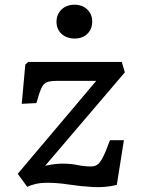

<svg xmlns="http://www.w3.org/2000/svg" viewBox="-20 -782 597 812"><path d="M99 -520H495L508 -476L171 -81Q190 -85 208.5 -87.5Q227 -90 244 -90Q278 -90 307.5 -84Q337 -78 365 -78Q380 -78 391 -85Q402 -92 414.5 -115.5Q427 -139 445 -189H504L474 0Q425 12 373 9Q321 6 272 -1.5Q223 -9 182 -9Q151 -9 130.5 -4Q110 1 95 8L55 -47L387 -440H222Q195 -440 180 -435Q165 -430 155.5 -410Q146 -390 134 -346L72 -343L87 -509ZM219 -690Q219 -721 240 -741.5Q261 -762 295 -762Q328 -762 349 -742Q370 -722 370 -691Q370 -659 349.5 -639Q329 -619 296 -619Q262 -619 240.5 -638.5Q219 -658 219 -690Z"/></svg>

Font: Literata 7pt Medium
Style: Italic
Weight: 500
Italic angle: -2°
Designer: Latin by Veronika Burian and Jose Scaglione. Greek by Irene Vlachou. Cyrillic by Vera Evstafieva
Foundry: TypeTogether
Version: Version 3.002